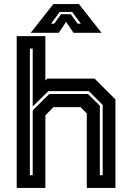

<svg xmlns="http://www.w3.org/2000/svg" viewBox="-20 -928 645 948"><path d="M62.5 0V-749.5H204V-530.5L213.5 -540H447L550 -437V0H408.5V-368L378 -399H244L204 -358.5V0ZM127.5 -63H141.5V-383L223.5 -464H414L473 -406V-63H487V-410L419 -478H218.5L141.5 -402V-688H127.5ZM243.5 -908H369.5L481.5 -766H343L306.5 -820L270 -766H131.5ZM274.5 -869 232 -811H247.5L281.5 -858H329.5L363.5 -811H379L336.5 -869Z"/></svg>

Font: Tourney
Style: Bold
Weight: 700
Designer: Tyler Finck
Foundry: Etcetera Type Co
Version: Version 1.015